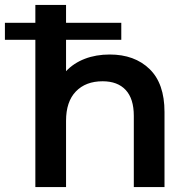

<svg xmlns="http://www.w3.org/2000/svg" viewBox="-60 -762 759 782"><path d="M610 -306V0H485V-290Q485 -360 452 -395.5Q419 -431 358 -431Q289 -431 249 -389.5Q209 -348 209 -270V0H84V-600H-40V-669H84V-742H209V-669H434V-600H209V-472Q240 -505 285.5 -522.5Q331 -540 387 -540Q488 -540 549 -481Q610 -422 610 -306Z"/></svg>

Font: mBank SemiBold
Style: Regular
Weight: 600
Designer: Julieta Ulanovsky
Foundry: Julieta Ulanovsky
Version: Version 7.200